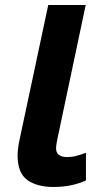

<svg xmlns="http://www.w3.org/2000/svg" viewBox="-20 -734 423 764"><path d="M192 10Q128 10 89 -17.5Q50 -45 50 -116Q50 -128 52 -145Q54 -162 61 -193L172 -714H321L209 -184Q203 -156 203 -144Q203 -126 215 -117.5Q227 -109 246 -109Q266 -109 283 -113.5Q300 -118 322 -126V-16Q299 -5 266 2.5Q233 10 192 10Z"/></svg>

Font: Noto IKEA Latin
Style: Bold Italic
Weight: 700
Italic angle: -12°
Designer: Monotype Design Team
Foundry: Monotype Imaging Inc.
Version: Version 1.0